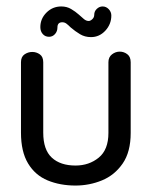

<svg xmlns="http://www.w3.org/2000/svg" viewBox="-20 -565 470 595"><path d="M316 -372Q316 -388 327 -396.5Q338 -405 351 -405Q364 -405 374.5 -397Q385 -389 385 -372V-153Q385 -94 360 -58Q335 -22 296 -6Q257 10 214 10Q166 10 127.5 -6Q89 -22 67 -58.5Q45 -95 45 -154V-372Q45 -389 56 -396.5Q67 -404 80 -404Q93 -404 103.5 -396.5Q114 -389 114 -372V-154Q114 -101 140.5 -76.5Q167 -52 214 -52Q256 -52 286 -76.5Q316 -101 316 -153ZM262 -450Q243 -450 228 -459Q213 -468 199 -480Q191 -488 185.5 -492Q180 -496 173 -496Q158 -496 158 -480Q158 -468 150.5 -459.5Q143 -451 132 -451Q120 -451 112.5 -459.5Q105 -468 105 -481Q105 -507 124 -526Q143 -545 170 -545Q187 -545 200.5 -537Q214 -529 224 -520Q233 -512 240 -506Q247 -500 255 -500Q260 -500 266 -505.5Q272 -511 272 -519Q272 -530 280 -537.5Q288 -545 298 -545Q309 -545 317 -536.5Q325 -528 325 -517Q325 -490 306.5 -470Q288 -450 262 -450Z"/></svg>

Font: Dongle
Style: Regular
Weight: 400
Designer: Yanghee Ryu
Foundry: Yanghee Ryu
Version: Version 2.000